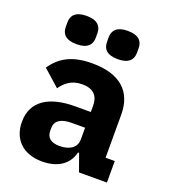

<svg xmlns="http://www.w3.org/2000/svg" viewBox="-139 -851 847 963"><g transform="rotate(20 284.5 -369.5)"><path d="M158 -600C218 -600 238 -628 238 -663V-688C238 -723 218 -751 158 -751C98 -751 78 -723 78 -688V-663C78 -628 98 -600 158 -600ZM378 -600C438 -600 458 -628 458 -663V-688C458 -723 438 -751 378 -751C318 -751 298 -723 298 -688V-663C298 -628 318 -600 378 -600ZM390 0H539V-115H490V-345C490 -469 414 -537 266 -537C156 -537 96 -499 54 -437L142 -359C165 -391 196 -421 255 -421C317 -421 342 -389 342 -338V-305H259C120 -305 34 -252 34 -141C34 -50 92 12 197 12C277 12 335 -24 351 -92H357ZM252 -91C208 -91 183 -109 183 -147V-162C183 -200 213 -221 270 -221H342V-159C342 -111 301 -91 252 -91Z"/></g></svg>

Font: Braiins Sans
Style: Bold
Weight: 700
Designer: Mike Abbink, Paul van der Laan, Pieter van Rosmalen, Jiri Chlebus, Lubos Buracinsky
Foundry: Bold Monday, Sudetype
Version: Version 1.000;hotconv 1.0.109;makeotfexe 2.5.65596